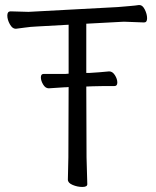

<svg xmlns="http://www.w3.org/2000/svg" viewBox="-20 -730 617 761"><path d="M326 0Q326 11 306.5 11Q287 11 268 3Q249 -5 249 -18L251 -107L252 -385L240 -384H235Q234 -384 174 -380H173Q160 -380 151 -395Q142 -410 142 -423.5Q142 -437 153 -437H240L252 -438V-632L126 -625Q101 -624 77.5 -620.5Q54 -617 43 -616H42Q29 -616 19 -634Q9 -652 9 -668.5Q9 -685 22 -685L93 -683L447 -702Q470 -704 494 -706Q518 -708 530 -710H533Q545 -710 554 -692Q563 -674 563 -657.5Q563 -641 551 -641L471 -644L322 -636V-441H336Q372 -443 412 -447H413Q426 -447 435.5 -432Q445 -417 445 -403Q445 -389 434 -389H395Q367 -389 347 -388L322 -387L323 -106Z"/></svg>

Font: LXGW WenKai TC
Style: Regular
Weight: 400
Designer: LXGW / Fontworks Inc.
Foundry: LXGW / Fontworks Inc.
Version: Version 1.330